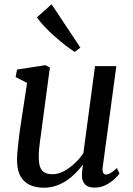

<svg xmlns="http://www.w3.org/2000/svg" viewBox="-20 -867 622 897"><path d="M183.5 10Q149.5 10 121.5 -2Q93.5 -14 76.8 -42Q60 -70 59.5 -118Q59.5 -135 61.2 -156.2Q63 -177.5 65.8 -201.2Q68.5 -225 71.5 -248.5Q74.5 -272 78 -293L106.5 -479.5L53 -507L59.5 -542L192.5 -562.5L213 -551.5L178 -289.5Q175.5 -268.5 172.5 -247.5Q169.5 -226.5 166.8 -206.8Q164 -187 162.5 -168.5Q161 -150 161 -134Q161 -102 168.5 -84.2Q176 -66.5 190.8 -59.8Q205.5 -53 225.5 -53Q251.5 -53 278.2 -67.2Q305 -81.5 329 -104Q353 -126.5 369.5 -151.5L424 -558H523.5L460 -87.5Q457.5 -69 461.8 -60.2Q466 -51.5 475 -51.5Q484.5 -51.5 496.2 -58.2Q508 -65 526 -82L538 -56.5Q533.5 -48.5 517.2 -32.8Q501 -17 476.5 -3.8Q452 9.5 421.5 9.5Q390.5 9.5 375.8 -7.5Q361 -24.5 363 -52Q362.5 -54.5 363 -59.2Q363.5 -64 364.2 -70.5Q365 -77 365.8 -83.5Q366.5 -90 367 -95.5L366 -96.5Q351 -76.5 332.2 -57.5Q313.5 -38.5 290.8 -23.2Q268 -8 241.2 1Q214.5 10 183.5 10ZM329 -624.5Q312.5 -634.5 287.2 -654Q262 -673.5 235 -697.5Q208 -721.5 185.8 -745Q163.5 -768.5 153 -786.5L221 -847L355.5 -644.5Z"/></svg>

Font: Merriweather 28pt
Style: Italic
Weight: 400
Italic angle: -7.8°
Version: Version 2.101